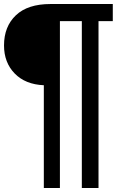

<svg xmlns="http://www.w3.org/2000/svg" viewBox="-20 -736 581 955"><path d="M198 199V-312Q106 -316 53 -370.5Q0 -425 0 -510Q0 -604 59 -660Q118 -716 231 -716H541V-631H470V199H387V-631H278V199Z"/></svg>

Font: Aurach Bi
Style: Regular
Weight: 400
Designer: Peter Wiegel
Foundry: Peter Wiegel
Version: Version 1.002